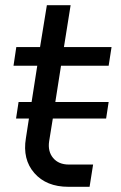

<svg xmlns="http://www.w3.org/2000/svg" viewBox="-20 -716 466 742"><path d="M326.2 5.9H244.1Q159.2 5.9 112.8 -47.1Q66.4 -100.1 80.1 -182.1L91.8 -257.8H42L51.8 -321.8H102.1L124 -461.9H32.2L43 -534.2H134.8L161.1 -695.8H252.9L227.1 -534.2H411.1L399.9 -461.9H215.8L193.8 -321.8H399.9L390.1 -257.8H184.1L169.9 -169.9Q164.1 -130.9 185.3 -105.5Q206.5 -80.1 246.1 -80.1H339.8Z"/></svg>

Font: Sora Italic
Style: Regular
Weight: 400
Designer: Jonathan Barnbrook, Julián Moncada
Foundry: Barnbrook Fonts
Version: Version 2.000